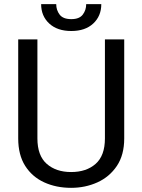

<svg xmlns="http://www.w3.org/2000/svg" viewBox="-20 -902 688 932"><path d="M489.3 -710.9H583V-230Q583 -149.9 547.4 -96.7Q511.7 -43.5 452.9 -16.8Q394 9.8 325.2 9.8Q252.9 9.8 194.6 -16.8Q136.2 -43.5 102.3 -96.7Q68.4 -149.9 68.4 -230V-710.9H161.6V-230Q161.6 -146.5 206.8 -106.7Q252 -66.9 325.2 -66.9Q399.4 -66.9 444.3 -106.7Q489.3 -146.5 489.3 -230ZM398.4 -881.8H471.7Q471.7 -824.2 432.6 -787.8Q393.6 -751.5 326.2 -751.5Q258.3 -751.5 219 -787.8Q179.7 -824.2 179.7 -881.8H252.9Q252.9 -853 269.5 -831.1Q286.1 -809.1 326.2 -809.1Q365.2 -809.1 381.8 -831.1Q398.4 -853 398.4 -881.8Z"/></svg>

Font: Vazirmatn UI FD
Style: Regular
Weight: 400
Designer: Saber Rastikerdar
Foundry: Saber Rastikerdar
Version: Version 33.003